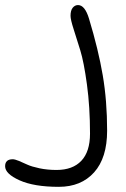

<svg xmlns="http://www.w3.org/2000/svg" viewBox="-230 -471 491 751"><path d="M0 259.8Q-96.7 259.8 -153.3 234.4Q-210 209 -210 179.2Q-210 151.9 -180.2 151.9Q-171.9 151.9 -156 158.4Q-140.1 165 -123.3 172.9Q-106.4 180.7 -75.4 187.3Q-44.4 193.8 -8.8 193.8Q54.2 193.8 88.1 158Q122.1 122.1 122.1 51.8Q122.1 -52.2 110.1 -140.4Q98.1 -228.5 84 -274.2Q69.8 -319.8 57.9 -357.2Q45.9 -394.5 45.9 -409.2Q45.9 -430.2 54.4 -440.7Q63 -451.2 75.2 -451.2Q102.1 -451.2 118.2 -397.9Q154.8 -276.9 171.9 -176.5Q189 -76.2 189 40Q189 146.5 138.2 203.1Q87.4 259.8 0 259.8Z"/></svg>

Font: Shantell Sans Irregular
Style: Regular
Weight: 300
Designer: Stephen Nixon, Anya Danilova, Shantell Martin
Foundry: Arrow Type
Version: Version 1.006;[9816181b4]